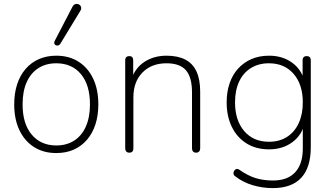

<svg xmlns="http://www.w3.org/2000/svg" viewBox="-20 -778 1701 986"><path d="M269 8Q203 8 154.5 -23Q106 -54 79.5 -110Q53 -166 53 -242Q53 -299 68 -345Q83 -391 111.5 -424Q140 -457 180 -474.5Q220 -492 269 -492Q335 -492 383.5 -461Q432 -430 458.5 -374Q485 -318 485 -242Q485 -185 470 -139Q455 -93 426.5 -60Q398 -27 358.5 -9.5Q319 8 269 8ZM269 -31Q322 -31 361 -56Q400 -81 421 -128.5Q442 -176 442 -242Q442 -342 395.5 -397.5Q349 -453 269 -453Q216 -453 177 -428Q138 -403 117 -356Q96 -309 96 -242Q96 -142 143 -86.5Q190 -31 269 -31ZM289 -552Q285 -546 279 -544.5Q273 -543 267 -545.5Q261 -548 259 -554Q257 -560 261 -568L352 -743Q357 -753 364.5 -756Q372 -759 379 -757.5Q386 -756 391 -751Q396 -746 397 -738.5Q398 -731 393 -723Z M644 6Q634 6 628.5 0Q623 -6 623 -16V-468Q623 -479 628.5 -484.5Q634 -490 644 -490Q654 -490 659 -484.5Q664 -479 664 -468V-366H653Q673 -429 722 -460.5Q771 -492 835 -492Q893 -492 931.5 -472Q970 -452 989 -411Q1008 -370 1008 -308V-16Q1008 -6 1002.5 0Q997 6 987 6Q977 6 971.5 0Q966 -6 966 -16V-304Q966 -381 935 -417Q904 -453 835 -453Q758 -453 711.5 -405.5Q665 -358 665 -278V-16Q665 6 644 6Z M1381 188Q1328 188 1277.5 173Q1227 158 1186 126Q1181 122 1179.5 116Q1178 110 1180 104.5Q1182 99 1186.5 94.5Q1191 90 1196.5 89.5Q1202 89 1208 93Q1252 124 1292.5 136.5Q1333 149 1382 149Q1457 149 1496 106.5Q1535 64 1535 -15V-148H1545Q1531 -84 1481 -47.5Q1431 -11 1362 -11Q1295 -11 1246 -41.5Q1197 -72 1170.5 -126.5Q1144 -181 1144 -252Q1144 -306 1159 -350Q1174 -394 1202.5 -425.5Q1231 -457 1271 -474.5Q1311 -492 1362 -492Q1431 -492 1481 -455.5Q1531 -419 1545 -355H1534V-468Q1534 -479 1539.5 -484.5Q1545 -490 1555 -490Q1565 -490 1570.5 -484.5Q1576 -479 1576 -468V-22Q1576 82 1527 135Q1478 188 1381 188ZM1361 -50Q1415 -50 1454 -75Q1493 -100 1514 -145.5Q1535 -191 1535 -252Q1535 -344 1488 -398.5Q1441 -453 1361 -453Q1308 -453 1268.5 -428.5Q1229 -404 1208 -359Q1187 -314 1187 -252Q1187 -160 1234 -105Q1281 -50 1361 -50Z"/></svg>

Font: Nunito ExtraLight ExtraLight
Style: Regular
Weight: 250
Version: Version 3.602